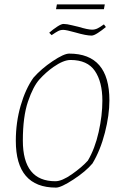

<svg xmlns="http://www.w3.org/2000/svg" viewBox="-20 -845 536 874"><path d="M52 -204Q52 -288 74 -364Q96 -440 132 -491Q168 -532 219.5 -566.5Q271 -601 295 -601Q478 -601 478 -388Q478 -321 457.5 -241Q437 -161 401 -101Q371 -65 314.5 -28Q258 9 235 9Q52 9 52 -204ZM380 -114Q412 -168 429 -243.5Q446 -319 446 -387Q446 -472 412 -522Q378 -572 301 -572Q269 -572 223 -540Q189 -516 160 -484Q131 -452 107.5 -383Q84 -314 84 -205Q84 -20 232 -20Q262 -20 307.5 -52Q353 -84 380 -114ZM324 -697Q282 -709 268 -709Q255 -709 244.5 -703.5Q234 -698 215 -685L204 -696Q221 -711 240 -723.5Q259 -736 269 -736Q284 -736 307.5 -730Q331 -724 337 -723Q380 -710 399 -710Q412 -710 423.5 -715.5Q435 -721 453 -734L462 -722Q444 -707 425.5 -695Q407 -683 397 -683Q372 -683 324 -697ZM239 -825H457L453 -803H235Z"/></svg>

Font: Grenze Thin
Style: Italic
Weight: 250
Italic angle: -10°
Designer: Renata Polastri
Foundry: Omnibus-Type
Version: Version 1.002; ttfautohint (v1.8)